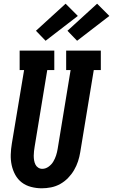

<svg xmlns="http://www.w3.org/2000/svg" viewBox="-20 -1008 610 1036"><path d="M205 8Q176 8 147.5 0.5Q119 -7 97.5 -23.5Q76 -40 62.5 -64.5Q49 -89 43 -117Q37 -145 38 -174.5Q39 -204 44 -234L110 -630H86V-735H273V-630H235L167 -217Q165 -204 163.5 -192Q162 -180 162 -167.5Q162 -155 164 -143Q166 -131 171 -120.5Q176 -110 186 -103.5Q196 -97 208 -97Q226 -97 242 -108.5Q258 -120 267.5 -136Q277 -152 282.5 -169Q288 -186 291 -204L361 -630H337V-735H524V-630H486L413 -187Q409 -162 401 -137.5Q393 -113 379.5 -90Q366 -67 347 -47.5Q328 -28 304.5 -15Q281 -2 255.5 3Q230 8 205 8ZM396 -788 344 -842 504 -988 570 -922ZM226 -788 174 -842 334 -988 400 -922Z"/></svg>

Font: Iosevka Curly Slab XBdObl
Style: Regular
Weight: 800
Italic angle: -9°
Monospace: yes
Designer: Belleve Invis
Foundry: Belleve Invis
Version: Version 11.1.0; ttfautohint (v1.8.3)